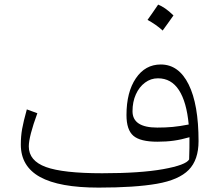

<svg xmlns="http://www.w3.org/2000/svg" viewBox="-20 -831 977 856"><path d="M823.2 -120.1Q824.2 -144.5 824.5 -171.4Q824.7 -198.2 824.7 -219.2Q788.1 -208.5 754.9 -203.9Q721.7 -199.2 681.6 -199.2Q605.5 -199.2 574.7 -225.6Q543.9 -252 543.9 -317.9Q543.9 -420.4 585.7 -481.9Q627.4 -543.5 696.8 -543.5Q776.9 -543.5 821 -454.6Q865.2 -365.7 865.2 -201.7Q865.2 -118.2 821.3 -73.5Q777.3 -28.8 679.4 -11.7Q581.5 5.4 419.4 5.4Q244.1 5.4 158.4 -42Q72.8 -89.4 72.8 -186.5Q72.8 -222.7 78.6 -255.9Q84.5 -289.1 99.6 -343.3L146.5 -326.2Q108.4 -222.2 108.4 -178.2Q108.4 -114.3 184.6 -86.4Q260.7 -58.6 435.5 -58.6Q606 -58.6 707.5 -76.9Q809.1 -95.2 823.2 -120.1ZM821.3 -275.9Q812 -376.5 777.8 -429.2Q743.7 -481.9 684.1 -481.9Q652.3 -481.9 626.5 -462.6Q600.6 -443.4 585.7 -410.2Q570.8 -377 570.8 -335Q570.8 -262.2 681.2 -262.2Q718.3 -262.2 749.8 -265.1Q781.2 -268.1 821.3 -275.9ZM685.1 -810.5Q699.7 -804.7 716.6 -793.2Q733.4 -781.7 753.4 -762.2Q741.7 -745.6 729.7 -728.8Q717.8 -711.9 705.1 -694.8Q689.9 -709 672.6 -720.9Q655.3 -732.9 637.7 -742.2Q649.9 -759.3 661.4 -775.9Q672.9 -792.5 685.1 -810.5Z"/></svg>

Font: Pinar DS1-Light
Style: Regular
Weight: 300
Designer: Amin Abedi
Version: Version 2.000